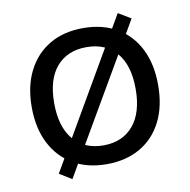

<svg xmlns="http://www.w3.org/2000/svg" viewBox="-70 -614 716 724"><g transform="rotate(-10 288.0 -251.5)"><path d="M288 9Q214 9 160 -22.5Q106 -54 76 -112.5Q46 -171 46 -252Q46 -332 76 -390.5Q106 -449 160 -480.5Q214 -512 288 -512Q362 -512 416.5 -480.5Q471 -449 500.5 -390.5Q530 -332 530 -252Q530 -171 500.5 -112.5Q471 -54 416.5 -22.5Q362 9 288 9ZM288 -63Q361 -63 402.5 -112Q444 -161 444 -252Q444 -343 402.5 -391Q361 -439 288 -439Q215 -439 173.5 -391Q132 -343 132 -252Q132 -161 173.5 -112Q215 -63 288 -63ZM150 42 103 13 427 -545 475 -516Z"/></g></svg>

Font: Mulish ExtraLight Medium
Style: Regular
Weight: 500
Version: Version 3.603